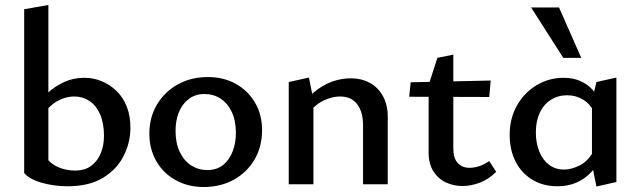

<svg xmlns="http://www.w3.org/2000/svg" viewBox="-20 -739 2561 770"><path d="M251 8Q197 8 147.5 -6Q98 -20 77 -45L174 -96Q194 -75 222.5 -65Q251 -55 281 -55Q321 -55 346.5 -74.5Q372 -94 384.5 -125.5Q397 -157 397 -194Q397 -245 381.5 -280.5Q366 -316 339 -334Q312 -352 278 -352Q241 -352 206.5 -331.5Q172 -311 149 -272L117 -303Q140 -337 170 -365Q200 -393 237 -410Q274 -427 318 -427Q355 -427 387.5 -413.5Q420 -400 446.5 -375Q473 -350 488 -312.5Q503 -275 503 -227Q503 -167 475.5 -113Q448 -59 392.5 -25.5Q337 8 251 8ZM77 -45V-702L174 -719V-96Z M797 11Q734 11 684.5 -16.5Q635 -44 607 -92.5Q579 -141 579 -203Q579 -269 610 -320.5Q641 -372 694 -401Q747 -430 814 -430Q877 -430 926 -402.5Q975 -375 1003 -327Q1031 -279 1031 -217Q1031 -151 1001 -99.5Q971 -48 918 -18.5Q865 11 797 11ZM811 -57Q850 -57 875.5 -78Q901 -99 913.5 -133Q926 -167 926 -206Q926 -255 909.5 -290Q893 -325 864.5 -343.5Q836 -362 800 -362Q763 -362 736.5 -341.5Q710 -321 697 -288Q684 -255 684 -214Q684 -165 701 -129.5Q718 -94 747 -75.5Q776 -57 811 -57Z M1436 0V-236Q1436 -290 1412.5 -321Q1389 -352 1344 -352Q1321 -352 1295 -343Q1269 -334 1247.5 -316.5Q1226 -299 1211 -272L1179 -297Q1205 -340 1238.5 -368.5Q1272 -397 1310 -411Q1348 -425 1387 -425Q1429 -425 1462.5 -407Q1496 -389 1515.5 -354Q1535 -319 1535 -271V0ZM1138 0V-410L1219 -428L1237 -337V0Z M1835 7Q1798 7 1767 -8Q1736 -23 1717.5 -53Q1699 -83 1699 -126V-398L1734 -507L1798 -520V-144Q1798 -104 1816 -85Q1834 -66 1863 -66Q1881 -66 1901.5 -72.5Q1922 -79 1942 -93L1970 -50Q1940 -20 1904.5 -6.5Q1869 7 1835 7ZM1942 -350 1621 -351 1627 -409 1948 -416Z M2216 8Q2158 8 2114.5 -18.5Q2071 -45 2047.5 -91.5Q2024 -138 2024 -198Q2024 -264 2053 -315.5Q2082 -367 2131.5 -397Q2181 -427 2241 -427Q2277 -427 2306.5 -414.5Q2336 -402 2357 -378.5Q2378 -355 2389 -322L2364 -289Q2346 -323 2317.5 -340Q2289 -357 2255 -357Q2218 -357 2189 -338.5Q2160 -320 2144.5 -286.5Q2129 -253 2129 -208Q2129 -166 2142.5 -132Q2156 -98 2181.5 -78.5Q2207 -59 2242 -59Q2272 -59 2305.5 -76Q2339 -93 2362 -135L2398 -115Q2376 -74 2349 -46.5Q2322 -19 2289 -5.5Q2256 8 2216 8ZM2372 9 2354 -80V-336L2372 -410L2452 -428V-9ZM2239 -507 2110 -709H2222L2311 -507Z"/></svg>

Font: Ysabeau Infant SemiBold
Style: Regular
Weight: 600
Designer: Christian Thalmann (Catharsis Fonts)
Version: Version 2.002; featfreeze: ss01,ss02,lnum